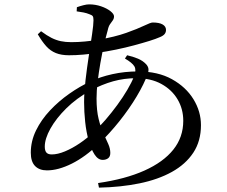

<svg xmlns="http://www.w3.org/2000/svg" viewBox="-20 -813 1040 879"><path d="M429 25Q554 7 641 -32Q728 -71 773.5 -128Q819 -185 819 -260Q819 -314 793 -358Q767 -402 719 -428.5Q671 -455 604 -455Q549 -455 498.5 -441Q448 -427 393 -398Q330 -363 283.5 -317Q237 -271 211 -224.5Q185 -178 185 -142Q185 -123 192.5 -114.5Q200 -106 217 -106Q244 -106 277.5 -120Q311 -134 345 -157Q379 -180 407 -207Q435 -232 463 -264.5Q491 -297 517 -332.5Q543 -368 563 -402Q583 -436 594 -464Q605 -493 595 -509.5Q585 -526 552 -545L562 -560Q589 -554 611.5 -544.5Q634 -535 649 -519Q658 -509 659.5 -498.5Q661 -488 656 -474Q640 -429 606 -372Q572 -315 527 -258.5Q482 -202 432 -154Q371 -95 309 -64Q247 -33 195 -33Q160 -33 140.5 -53Q121 -73 121 -114Q121 -167 145 -216Q169 -265 209 -307.5Q249 -350 297.5 -384Q346 -418 394 -440Q438 -461 494.5 -473.5Q551 -486 612 -486Q703 -486 767 -450.5Q831 -415 865.5 -359Q900 -303 900 -240Q900 -167 865 -114Q830 -61 767 -26Q704 9 618.5 26.5Q533 44 433 46ZM450 -81Q429 -81 413 -105.5Q397 -130 386 -169Q375 -208 370 -254.5Q365 -301 365 -345Q365 -390 371.5 -446Q378 -502 386.5 -557Q395 -612 401.5 -656Q408 -700 408 -720Q408 -734 404.5 -739Q401 -744 389 -748Q377 -753 362 -756Q347 -759 331 -761L332 -780Q346 -785 361.5 -789Q377 -793 388 -793Q417 -793 443 -784Q469 -775 485.5 -762Q502 -749 502 -738Q502 -728 496.5 -720Q491 -712 484 -702.5Q477 -693 473 -674Q465 -646 456 -606.5Q447 -567 439.5 -524Q432 -481 427 -439Q422 -397 422 -362Q422 -307 431.5 -268.5Q441 -230 453.5 -202.5Q466 -175 475.5 -154Q485 -133 485 -113Q485 -96 475 -88.5Q465 -81 450 -81ZM296 -560Q261 -560 236 -570Q211 -580 192 -601Q173 -622 153 -656L168 -670Q195 -650 216 -639.5Q237 -629 258.5 -624.5Q280 -620 306 -620Q337 -620 368.5 -623Q400 -626 430 -631Q506 -644 558 -662.5Q610 -681 640 -695.5Q670 -710 679 -710Q709 -710 724.5 -701Q740 -692 740 -676Q740 -665 733.5 -657Q727 -649 712 -643Q694 -635 663.5 -625.5Q633 -616 594 -605.5Q555 -595 511.5 -586Q468 -577 425 -571Q395 -566 361 -563Q327 -560 296 -560Z"/></svg>

Font: Noto Serif JP ExtraLight Medium
Style: Regular
Weight: 500
Version: Version 2.003-H1;hotconv 1.1.1;makeotfexe 2.6.0